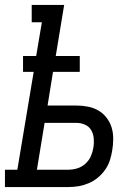

<svg xmlns="http://www.w3.org/2000/svg" viewBox="-46 -755 566 775"><path d="M-26 0V-70H24L90 -465H47V-529H100L123 -665H82V-735H213L179 -529H276V-465H168L146 -329H263Q286 -329 309 -324.5Q332 -320 351 -309Q370 -298 384 -280Q398 -262 404.5 -240.5Q411 -219 411 -195Q411 -171 407 -148Q404 -128 397.5 -108Q391 -88 378.5 -70Q366 -52 349 -38Q332 -24 312 -15.5Q292 -7 271.5 -3.5Q251 0 231 0ZM103 -70H231Q248 -70 266 -75.5Q284 -81 298.5 -94Q313 -107 320.5 -124Q328 -141 331 -159Q334 -177 332.5 -195.5Q331 -214 322.5 -229Q314 -244 297.5 -251.5Q281 -259 263 -259H134Z"/></svg>

Font: Iosevka Curly Slab Oblique
Style: Regular
Weight: 400
Italic angle: -9°
Monospace: yes
Designer: Belleve Invis
Foundry: Belleve Invis
Version: Version 11.1.0; ttfautohint (v1.8.3)